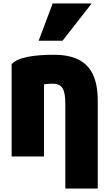

<svg xmlns="http://www.w3.org/2000/svg" viewBox="-20 -878 625 1108"><path d="M47 25V-507C80 -548 180 -562 292 -562C487 -562 544 -454 544 -296V210H357V-277C357 -362 340 -395 283 -395C256 -395 252 -394 234 -391V25ZM341 -643H203L284 -858H509Z"/></svg>

Font: Repo Black
Style: Regular
Weight: 900
Designer: Stefan Peev
Foundry: Context Ltd
Version: Version 1.502